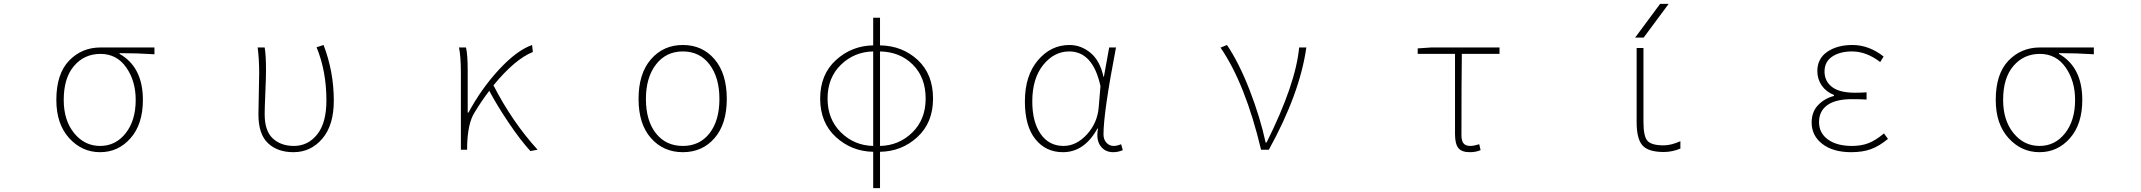

<svg xmlns="http://www.w3.org/2000/svg" viewBox="-20 -772 11040 990"><path d="M270.5 -256.8Q270.5 -390.6 335.9 -459Q401.4 -527.3 499 -527.3H776.4V-492.2Q685.5 -498 596.7 -498V-494.1Q716.8 -425.8 716.8 -256.8Q716.8 -131.8 653.3 -59.6Q589.8 12.7 496.1 12.7Q402.3 12.7 336.4 -60.1Q270.5 -132.8 270.5 -256.8ZM679.7 -256.8Q679.7 -354.5 630.9 -424.3Q582 -494.1 498 -494.1Q415 -494.1 361.8 -432.1Q308.6 -370.1 308.6 -256.8Q308.6 -151.4 362.3 -85.4Q416 -19.5 496.1 -19.5Q576.2 -19.5 627.9 -85Q679.7 -150.4 679.7 -256.8Z M1493.2 12.7Q1411.1 12.7 1361.8 -33.7Q1312.5 -80.1 1312.5 -182.6Q1312.5 -218.8 1314.5 -290Q1316.4 -361.3 1316.4 -396.5Q1316.4 -466.8 1308.6 -527.3H1344.7Q1351.6 -489.3 1351.6 -409.2Q1351.6 -372.1 1348.1 -292.5Q1344.7 -212.9 1344.7 -183.6Q1344.7 -96.7 1386.7 -58.1Q1428.7 -19.5 1495.1 -19.5Q1568.4 -19.5 1615.7 -79.1Q1663.1 -138.7 1663.1 -253.9Q1663.1 -405.3 1612.3 -528.3L1648.4 -540Q1701.2 -402.3 1701.2 -252.9Q1701.2 -126 1641.6 -56.6Q1582 12.7 1493.2 12.7Z M2752 0 2714.8 6.8Q2663.1 -49.8 2603.5 -138.2Q2543.9 -226.6 2502.9 -303.7Q2464.8 -254.9 2424.8 -188.5Q2392.6 -135.7 2388.7 -24.4V0H2356.4V-396.5Q2356.4 -481.4 2346.7 -527.3H2382.8Q2391.6 -490.2 2391.6 -409.2V-191.4H2395.5Q2462.9 -316.4 2554.2 -414.6Q2645.5 -512.7 2723.6 -540L2727.5 -503.9Q2634.8 -466.8 2524.4 -332Q2621.1 -143.6 2752 0Z M3272.5 -261.7Q3272.5 -392.6 3336.4 -466.3Q3400.4 -540 3501 -540Q3601.6 -540 3664.6 -466.3Q3727.5 -392.6 3727.5 -261.7Q3727.5 -132.8 3664.6 -60.1Q3601.6 12.7 3501 12.7Q3400.4 12.7 3336.4 -60.1Q3272.5 -132.8 3272.5 -261.7ZM3501 -19.5Q3587.9 -19.5 3638.7 -85Q3689.5 -150.4 3689.5 -261.7Q3689.5 -372.1 3638.7 -439.5Q3587.9 -506.8 3501 -506.8Q3414.1 -506.8 3362.3 -439.5Q3310.5 -372.1 3310.5 -261.7Q3310.5 -150.4 3361.8 -85Q3413.1 -19.5 3501 -19.5Z M4517.6 -506.8V-19.5Q4615.2 -21.5 4684.1 -88.9Q4752.9 -156.2 4752.9 -263.7Q4752.9 -373 4686.5 -439Q4620.1 -504.9 4517.6 -506.8ZM4482.4 -19.5V-506.8Q4384.8 -504.9 4315.9 -438Q4247.1 -371.1 4247.1 -263.7Q4247.1 -157.2 4315.9 -89.4Q4384.8 -21.5 4482.4 -19.5ZM4517.6 -680.7V-538.1Q4632.8 -536.1 4711.9 -462.9Q4791 -389.6 4791 -263.7Q4791 -139.6 4710.4 -65.4Q4629.9 8.8 4517.6 10.7V198.2H4482.4V10.7Q4371.1 8.8 4290 -65.4Q4209 -139.6 4209 -263.7Q4209 -387.7 4290 -461.9Q4371.1 -536.1 4482.4 -538.1V-680.7Z M5460.9 12.7Q5372.1 12.7 5318.4 -54.7Q5264.6 -122.1 5264.6 -249Q5264.6 -381.8 5331.5 -460.9Q5398.4 -540 5494.1 -540Q5553.7 -540 5602.5 -500Q5651.4 -460 5669.9 -376H5671.9L5699.2 -527.3H5734.4Q5669.9 -192.4 5669.9 -79.1Q5669.9 -52.7 5685.1 -36.1Q5700.2 -19.5 5722.7 -19.5Q5739.3 -19.5 5760.7 -28.3L5769.5 2Q5746.1 12.7 5719.7 12.7Q5677.7 12.7 5654.3 -19.5Q5630.9 -51.8 5641.6 -109.4H5638.7Q5571.3 12.7 5460.9 12.7ZM5463.9 -19.5Q5530.3 -19.5 5585 -79.6Q5639.6 -139.6 5645.5 -221.7L5654.3 -328.1Q5615.2 -506.8 5493.2 -506.8Q5415 -506.8 5358.9 -437Q5302.7 -367.2 5302.7 -249Q5302.7 -143.6 5345.7 -81.5Q5388.7 -19.5 5463.9 -19.5Z M6522.5 0H6482.4Q6401.4 -339.8 6273.4 -526.4L6306.6 -540Q6369.1 -447.3 6423.3 -307.6Q6477.5 -168 6505.9 -37.1H6510.7Q6661.1 -337.9 6678.7 -527.3H6715.8Q6682.6 -290 6522.5 0Z M7558.6 12.7Q7516.6 12.7 7499.5 -8.8Q7482.4 -30.3 7482.4 -81.1V-494.1H7290V-522.5L7361.3 -527.3H7711.9V-494.1H7517.6Q7515.6 -353.5 7515.6 -75.2Q7515.6 -45.9 7526.4 -32.7Q7537.1 -19.5 7561.5 -19.5Q7579.1 -19.5 7607.4 -28.3L7614.3 2Q7590.8 12.7 7558.6 12.7Z M8455.1 -578.1H8411.1L8540 -752H8584ZM8454.1 -524.4V-142.6Q8454.1 -67.4 8475.6 -44.9Q8497.1 -22.5 8558.6 -22.5Q8596.7 -22.5 8644.5 -43.9V-5.9Q8602.5 11.7 8558.6 11.7Q8479.5 11.7 8449.2 -22Q8418.9 -55.7 8418.9 -142.6V-524.4Z M9525.4 12.7Q9431.6 12.7 9376.5 -29.8Q9321.3 -72.3 9321.3 -140.6Q9321.3 -195.3 9354.5 -230Q9387.7 -264.6 9436.5 -277.3V-282.2Q9395.5 -298.8 9373 -331.5Q9350.6 -364.3 9350.6 -405.3Q9350.6 -469.7 9401.9 -504.9Q9453.1 -540 9531.2 -540Q9617.2 -540 9692.4 -480.5L9674.8 -452.1Q9603.5 -506.8 9529.3 -506.8Q9467.8 -506.8 9427.7 -480.5Q9387.7 -454.1 9387.7 -403.3Q9387.7 -353.5 9426.3 -323.7Q9464.8 -293.9 9544.9 -293.9Q9577.1 -293.9 9604.5 -295.9V-258.8Q9573.2 -260.7 9528.3 -260.7Q9445.3 -260.7 9402.3 -230Q9359.4 -199.2 9359.4 -142.6Q9359.4 -85.9 9405.3 -52.7Q9451.2 -19.5 9529.3 -19.5Q9578.1 -19.5 9615.2 -34.2Q9652.3 -48.8 9694.3 -84L9714.8 -55.7Q9669.9 -18.6 9627 -2.9Q9584 12.7 9525.4 12.7Z M10270.5 -256.8Q10270.5 -390.6 10335.9 -459Q10401.4 -527.3 10499 -527.3H10776.4V-492.2Q10685.5 -498 10596.7 -498V-494.1Q10716.8 -425.8 10716.8 -256.8Q10716.8 -131.8 10653.3 -59.6Q10589.8 12.7 10496.1 12.7Q10402.3 12.7 10336.4 -60.1Q10270.5 -132.8 10270.5 -256.8ZM10679.7 -256.8Q10679.7 -354.5 10630.9 -424.3Q10582 -494.1 10498 -494.1Q10415 -494.1 10361.8 -432.1Q10308.6 -370.1 10308.6 -256.8Q10308.6 -151.4 10362.3 -85.4Q10416 -19.5 10496.1 -19.5Q10576.2 -19.5 10627.9 -85Q10679.7 -150.4 10679.7 -256.8Z"/></svg>

Font: GenEi Gothic M ExtraLight
Style: Regular
Weight: 200
Designer: o_tamon (Modified); [Source Han Sans]
Ryoko NISHIZUKA  (kana & ideographs); Paul D. Hunt (Latin, Greek & Cyrillic); Wenl
Version: Version 1.1a;Original Version 1.004